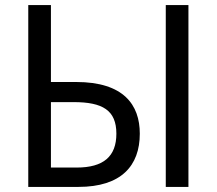

<svg xmlns="http://www.w3.org/2000/svg" viewBox="-20 -734 851 754"><path d="M91 0H288C456 0 529 -83 529 -209C529 -322 466 -412 279 -412H180V-714H91ZM631 0H720V-714H631ZM180 -76V-333H269C383 -333 437 -301 437 -209C437 -120 387 -76 281 -76Z"/></svg>

Font: Noto Sans Thai
Style: Regular
Weight: 400
Designer: Monotype Design Team
Foundry: Monotype Imaging Inc.
Version: Version 1.901